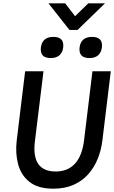

<svg xmlns="http://www.w3.org/2000/svg" viewBox="-20 -1131 691 1161"><path d="M400 -950 273 -1111H374L434 -1033L514 -1111H615L449 -950ZM227 -843Q235 -908 303 -908Q370 -908 362 -843Q358 -813 339 -796.5Q320 -780 288 -780Q252 -780 238 -796.5Q224 -813 227 -843ZM461 -843Q469 -908 537 -908Q604 -908 596 -843Q592 -813 573 -796.5Q554 -780 522 -780Q486 -780 472 -796.5Q458 -813 461 -843ZM81 -281 132 -700H243L191 -276Q169 -94 317 -94Q389 -94 432.5 -140.5Q476 -187 488 -280L539 -700H650L599 -281Q592 -223 571 -171Q550 -119 514 -78Q478 -37 425 -13.5Q372 10 302 10Q210 10 158.5 -31Q107 -72 89.5 -138Q72 -204 81 -281Z"/></svg>

Font: Haskoy SemiBold
Style: Italic
Weight: 600
Designer: Ertekin Erdin
Foundry: Ertekin Erdin
Version: Version 2.000; ttfautohint (v1.8.4.7-5d5b)